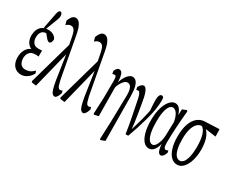

<svg xmlns="http://www.w3.org/2000/svg" viewBox="-135 -1377 2692 2196"><g transform="rotate(30 1211.0 -279.0)"><path d="M129.4 63.5Q91.8 63.5 61.8 45.4Q31.7 27.3 14.6 -7.6Q-2.4 -42.5 -2.4 -92.3Q-2.4 -140.6 14.2 -177.5Q30.8 -214.4 59.6 -235.8Q88.4 -257.3 125 -257.3V-242.7Q88.4 -245.1 63 -264.2Q37.6 -283.2 23.7 -314.5Q9.8 -345.7 9.8 -384.3Q9.8 -428.2 24.4 -462.9Q39.1 -497.6 69.6 -518.1Q100.1 -538.6 148.9 -538.6Q174.8 -538.6 195.8 -531Q216.8 -523.4 232.7 -509.5Q248.5 -495.6 256.8 -476.6Q256.8 -454.1 248.5 -436.3Q240.2 -418.5 223.1 -418.5Q214.8 -418.5 208.3 -422.6Q201.7 -426.8 192.9 -435.5Q184.1 -444.3 171.9 -459L134.8 -505.9H185.1L191.9 -484.9Q180.2 -489.7 170.4 -491.5Q160.6 -493.2 148.9 -493.2Q122.1 -493.2 103.5 -481.9Q85 -470.7 75 -448.7Q64.9 -426.8 64.9 -394Q64.9 -363.3 75 -340.8Q85 -318.4 104.5 -306.2Q124 -293.9 154.3 -293.9Q164.1 -293.9 175 -294.9Q186 -295.9 201.7 -296.9V-217.3Q184.1 -219.7 175.8 -220Q167.5 -220.2 160.6 -220.2Q130.9 -220.2 110.8 -211.4Q90.8 -202.6 79.6 -186.8Q68.4 -170.9 63.2 -152.1Q58.1 -133.3 58.1 -113.3Q58.1 -83.5 67.9 -60.5Q77.6 -37.6 96.4 -24.7Q115.2 -11.7 142.6 -11.7Q169.4 -11.7 196.8 -21.2Q224.1 -30.8 256.8 -64L268.6 -32.7Q252 0 229 20.8Q206.1 41.5 181.2 52.5Q156.2 63.5 129.4 63.5ZM89.8 -536.6 128.9 -740.2Q134.8 -767.6 143.1 -778.3Q151.4 -789.1 160.6 -789.1Q173.3 -789.1 181.2 -776.6Q189 -764.2 189 -744.1Q189 -728.5 185.5 -716.3Q182.1 -704.1 173.8 -681.6L111.3 -519Z M282.2 77.6 277.3 61.5 446.3 -536.6 471.7 -432.6 342.3 85ZM587.4 88.4Q573.2 88.4 559.3 75.9Q545.4 63.5 533.4 25.1Q521.5 -13.2 508.8 -89.4L458 -427.7H454.1L419.9 -605Q411.6 -646.5 401.6 -669.4Q391.6 -692.4 378.7 -701.2Q365.7 -710 348.1 -710Q330.6 -710 315.2 -702.1Q299.8 -694.3 288.1 -680.7L272.9 -733.4Q282.2 -757.3 293 -776.1Q303.7 -794.9 318.1 -804.9Q332.5 -814.9 349.6 -814.9Q373 -814.9 391.8 -798.3Q410.6 -781.7 425.5 -747.6Q440.4 -713.4 450.7 -658.2L551.3 -114.3Q560.5 -72.8 568.1 -49.8Q575.7 -26.9 584.5 -18.1Q593.3 -9.3 604 -9.3Q612.3 -9.3 618.9 -11.2Q625.5 -13.2 633.8 -18.6L641.6 11.7Q635.7 33.2 627 50.3Q618.2 67.4 608.2 77.9Q598.1 88.4 587.4 88.4Z M658.7 77.6 653.8 61.5 822.8 -536.6 848.1 -432.6 718.8 85ZM963.9 88.4Q949.7 88.4 935.8 75.9Q921.9 63.5 909.9 25.1Q897.9 -13.2 885.3 -89.4L834.5 -427.7H830.6L796.4 -605Q788.1 -646.5 778.1 -669.4Q768.1 -692.4 755.1 -701.2Q742.2 -710 724.6 -710Q707 -710 691.7 -702.1Q676.3 -694.3 664.6 -680.7L649.4 -733.4Q658.7 -757.3 669.4 -776.1Q680.2 -794.9 694.6 -804.9Q709 -814.9 726.1 -814.9Q749.5 -814.9 768.3 -798.3Q787.1 -781.7 802 -747.6Q816.9 -713.4 827.1 -658.2L927.7 -114.3Q937 -72.8 944.6 -49.8Q952.1 -26.9 960.9 -18.1Q969.7 -9.3 980.5 -9.3Q988.8 -9.3 995.4 -11.2Q1002 -13.2 1010.3 -18.6L1018.1 11.7Q1012.2 33.2 1003.4 50.3Q994.6 67.4 984.6 77.9Q974.6 88.4 963.9 88.4Z M1074.2 29.8 1083.5 -187.5 1085 -414.1Q1085 -441.4 1080.1 -456.5Q1075.2 -471.7 1060.1 -471.7Q1052.7 -471.7 1045.9 -470.5Q1039.1 -469.2 1031.7 -466.8L1024.4 -503.4Q1034.2 -525.9 1046.6 -539.6Q1059.1 -553.2 1076.7 -553.2Q1097.7 -553.2 1110.1 -535.4Q1122.6 -517.6 1128.9 -481Q1135.3 -444.3 1135.3 -384.8V-383.3L1139.2 29.8L1081.1 41.5ZM1281.7 245.6 1291 16.6 1298.3 -335Q1298.3 -339.4 1298.3 -343.3Q1298.3 -385.7 1291 -412.6Q1283.7 -441.9 1268.6 -455.6Q1253.4 -469.2 1232.4 -469.2Q1212.4 -469.2 1192.9 -450.9Q1173.3 -432.6 1157.2 -402.6Q1141.1 -372.6 1131.8 -337.4L1121.6 -355H1122.6Q1130.9 -416 1152.1 -461.4Q1173.3 -506.8 1199.7 -531.2Q1226.1 -555.7 1250 -555.7Q1277.3 -555.7 1297.6 -535.6Q1317.9 -515.6 1329.3 -470.2Q1340.8 -424.8 1341.8 -345.7L1346.7 235.8L1289.1 257.3Z M1507.3 54.2Q1492.2 -52.2 1472.4 -148.9Q1452.6 -245.6 1432.6 -347.7Q1425.3 -385.3 1417.7 -407.2Q1410.2 -429.2 1402.1 -439.7Q1394 -450.2 1383.3 -450.2Q1376 -450.2 1370.4 -448.7Q1364.7 -447.3 1359.9 -444.8L1353 -481Q1362.3 -496.6 1371.8 -507.8Q1381.3 -519 1391.8 -525.4Q1402.3 -531.7 1412.6 -531.7Q1428.2 -531.7 1441.9 -514.6Q1455.6 -497.6 1467.8 -460.4Q1480 -423.3 1489.7 -360.8Q1502.4 -290 1512.9 -227.1Q1523.4 -164.1 1530.8 -108.4Q1538.1 -52.7 1542.5 -2.4H1531.7L1535.6 -17.6Q1550.8 -66.9 1563.2 -109.6Q1575.7 -152.3 1586.7 -192.9Q1597.7 -233.4 1606.7 -276.4Q1615.7 -319.3 1626.5 -368.2L1620.1 -265.6Q1615.7 -319.8 1612.8 -355.2Q1609.9 -390.6 1609.1 -414.8Q1608.4 -439 1608.4 -456.1Q1608.4 -497.1 1618.4 -517.3Q1628.4 -537.6 1645 -537.6Q1654.8 -537.6 1660.2 -533.4Q1665.5 -529.3 1670.9 -522.5Q1672.4 -512.7 1672.9 -501.7Q1673.3 -490.7 1673.3 -470.2Q1673.3 -420.9 1662.1 -357.2Q1650.9 -293.5 1631.6 -222.9Q1612.3 -152.3 1589.4 -80.8Q1566.4 -9.3 1542.5 54.2Z M1816.9 63.5Q1777.8 63.5 1747.1 30.5Q1716.3 -2.4 1697.5 -68.6Q1678.7 -134.8 1678.7 -231Q1678.7 -326.7 1700 -395.8Q1721.2 -464.8 1754.9 -501.7Q1788.6 -538.6 1824.7 -538.6Q1850.6 -538.6 1870.8 -522.7Q1891.1 -506.8 1907 -472.7Q1922.9 -438.5 1932.1 -380.9H1947.3L1922.9 -302.7Q1915.5 -367.7 1900.1 -407.2Q1884.8 -446.8 1865 -464.1Q1845.2 -481.4 1825.2 -481.4Q1800.3 -481.4 1781.2 -455.3Q1762.2 -429.2 1751.2 -377.4Q1740.2 -325.7 1740.2 -251.5Q1740.2 -166.5 1751.5 -109.6Q1762.7 -52.7 1783.2 -24.2Q1803.7 4.4 1830.6 4.4Q1852.1 4.4 1869.9 -19Q1887.7 -42.5 1900.4 -86.2Q1913.1 -129.9 1913.1 -189.9L1918.9 -402.3L1923.8 -514.2L1978.5 -535.6L1988.8 -523.4Q1982.9 -466.8 1978.3 -407.5Q1973.6 -348.1 1970.5 -292.5Q1967.3 -236.8 1965.6 -188.5Q1963.9 -140.1 1963.9 -105Q1963.9 -56.6 1971.2 -38.3Q1978.5 -20 1994.6 -20Q2002 -20 2009.5 -22.9Q2017.1 -25.9 2023.9 -30.8L2030.3 -1Q2021 26.4 2006.1 44.9Q1991.2 63.5 1973.1 63.5Q1958 63.5 1946.3 48.3Q1934.6 33.2 1927 -5.9Q1919.4 -44.9 1918 -115.7L1931.2 -114.3Q1922.9 -51.8 1906.7 -12.9Q1890.6 25.9 1867.4 44.7Q1844.2 63.5 1816.9 63.5Z M2190.4 62.5Q2143.6 62.5 2108.6 27.8Q2073.7 -6.8 2054.2 -70.8Q2034.7 -134.8 2034.7 -220.7Q2034.7 -322.3 2059.1 -389.2Q2083.5 -456.1 2126.5 -490Q2169.4 -523.9 2223.6 -524.9L2409.7 -532.7L2412.6 -436.5L2227.1 -461.4L2218.8 -464.4Q2179.7 -461.9 2152.8 -433.1Q2126 -404.3 2111.6 -351.3Q2097.2 -298.3 2097.2 -220.7Q2097.2 -146.5 2109.1 -95.2Q2121.1 -43.9 2142.8 -18.3Q2164.6 7.3 2192.9 7.3Q2220.2 7.3 2241.5 -18.3Q2262.7 -43.9 2275.1 -98.1Q2287.6 -152.3 2287.6 -234.9Q2287.6 -273.4 2283.4 -310.5Q2279.3 -347.7 2270.3 -379.6Q2261.2 -411.6 2245.4 -435.1Q2229.5 -458.5 2205.6 -467.3L2213.9 -482.4Q2249 -477.5 2273.9 -454.1Q2298.8 -430.7 2314.7 -395.8Q2330.6 -360.8 2338.4 -317.1Q2346.2 -273.4 2346.2 -226.6Q2346.2 -144 2326.2 -78.6Q2306.2 -13.2 2270.8 24.7Q2235.4 62.5 2190.4 62.5Z"/></g></svg>

Font: Scarab Serif
Style: Condensed
Weight: 400
Designer: John Roberts
Foundry: Scarab
Version: 1.0